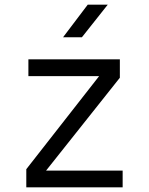

<svg xmlns="http://www.w3.org/2000/svg" viewBox="-20 -805 640 825"><path d="M251 -645H332L443 -785H357ZM93 0H507V-72H178L495 -471V-550H102V-478H406L93 -78Z"/></svg>

Font: JetBrains Mono Light
Style: Regular
Weight: 336
Monospace: yes
Designer: Philipp Nurullin, Konstantin Bulenkov
Foundry: JetBrains
Version: Version 2.305